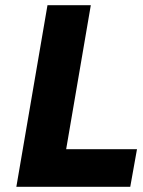

<svg xmlns="http://www.w3.org/2000/svg" viewBox="-20 -720 552 740"><path d="M163 -700 43 0H482L508 -145H235L330 -700Z"/></svg>

Font: Jost
Style: Bold Italic
Weight: 700
Italic angle: -5°
Version: Version 3.710